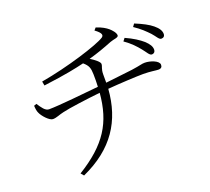

<svg xmlns="http://www.w3.org/2000/svg" viewBox="-135 -937 1271 1162"><g transform="rotate(-20 500.0 -356.0)"><path d="M807 -544C828 -519 838 -495 854 -495C866 -495 876 -503 876 -519C876 -538 865 -557 840 -580C816 -601 781 -624 732 -646L718 -628C760 -599 786 -570 807 -544ZM893 -613C915 -589 925 -565 940 -565C954 -565 963 -573 963 -588C963 -607 952 -627 925 -649C901 -669 865 -688 816 -708L803 -690C845 -662 869 -638 893 -613ZM77 -447C78 -426 81 -410 86 -400C96 -375 135 -332 157 -332C181 -332 202 -344 231 -350C270 -360 399 -377 477 -385C461 -198 389 -82 201 34L217 53C425 -41 519 -189 534 -390C607 -396 720 -402 762 -402C810 -402 843 -395 859 -395C879 -395 884 -405 884 -418C884 -444 830 -463 795 -463C774 -463 770 -458 707 -449L535 -429V-482C535 -520 547 -528 547 -546C547 -559 518 -582 490 -599C544 -614 594 -632 644 -652C667 -661 698 -660 698 -675C698 -692 678 -714 664 -726C650 -738 625 -754 589 -765L576 -750C616 -721 618 -705 602 -694C553 -663 347 -598 173 -568L178 -541C325 -560 389 -574 443 -587C474 -561 479 -542 480 -503C481 -475 480 -449 479 -423C398 -415 218 -396 155 -396C131 -396 113 -424 94 -453Z"/></g></svg>

Font: Noto Serif CJK KR Light
Style: Regular
Weight: 300
Designer: Ryoko NISHIZUKA 西塚涼子 (kana & ideographs); Frank Grießhammer (Latin, Greek & Cyrillic); Wenlong ZHANG 张文龙 (bopomofo); San
Foundry: Adobe
Version: Version 2.001;hotconv 1.1.0;makeotfexe 2.6.0